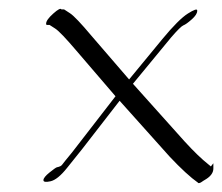

<svg xmlns="http://www.w3.org/2000/svg" viewBox="-20 -388 503 435"><path d="M463.4 -18.1V-6.3Q463.4 2 448 15.6Q432.6 29.3 428.7 26.4ZM452.1 -15.6 463.4 -6.3Q463.4 7.3 447.3 17.6Q431.2 27.8 429.2 26.4Q402.8 7.8 364.3 -33.2L251 -159.7L165 -48.8Q164.1 -47.4 158.7 -41Q153.3 -34.7 132.1 -7.8Q110.8 19 94.5 22.7Q78.1 26.4 78.4 20Q78.6 13.7 92.3 2.7Q106 -8.3 108.9 -9Q111.8 -9.8 113 -10Q114.3 -10.3 115.5 -11Q116.7 -11.7 117.2 -11.7Q117.7 -11.7 118.9 -12.9Q120.1 -14.2 120.4 -14.4Q120.6 -14.6 121.8 -16.1Q123 -17.6 127.7 -23.7Q132.3 -29.8 143.1 -42.5L241.7 -169.9L153.3 -272.9Q117.2 -315.4 105.2 -323.2Q93.3 -331.1 92.3 -331.5H86.4Q84.5 -331.5 84.5 -334V-334.5Q84.5 -342.8 100.6 -357.2Q116.7 -371.6 119.1 -366.7H124Q125 -366.7 125.5 -366.5Q126 -366.2 138.7 -357.9Q151.4 -349.6 187.5 -306.6L272.5 -208L347.7 -299.3Q384.8 -344.2 405.8 -357.4Q426.8 -370.6 426.8 -364.3V-363.3Q426.8 -355 414.3 -344Q401.9 -333 395.5 -330.6Q389.2 -328.1 367.7 -303.2L281.2 -198.2L398.4 -67.4Q429.2 -33.7 452.1 -15.6Z"/></svg>

Font: ML-NILA06_NewLipi
Style: Regular
Weight: 400
Designer: CLT@C-DIT
Version: Version ML-NILA06_NewLipi 2.